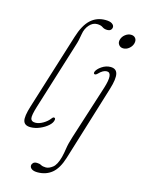

<svg xmlns="http://www.w3.org/2000/svg" viewBox="-140 -798 842 1131"><g transform="rotate(15 280.5 -232.0)"><path d="M358.5 -717Q386 -717 399 -708.2Q412 -699.5 412 -688Q412 -678 405 -670.5Q398 -663 383 -663Q365 -663 352.5 -672Q340 -681 317.5 -681Q291.5 -681 270.8 -657.8Q250 -634.5 244.5 -600Q241 -578.5 237.5 -562.5Q234 -546.5 226.5 -523.5L100.5 -118.5Q83 -62 86.8 -43.8Q90.5 -25.5 115.5 -25.5Q137 -25.5 162 -40Q187 -54.5 202.5 -75.5Q208 -83.5 214 -83.5Q224 -83.5 222.5 -71.5Q220 -53 200 -35Q180 -17 151.2 -4.8Q122.5 7.5 94.5 7.5Q58.5 7.5 50.8 -18.5Q43 -44.5 64.5 -112.5L208.5 -573.5Q231.5 -648.5 268.5 -682.8Q305.5 -717 358.5 -717ZM502.5 -582.5Q484.5 -582.5 474.8 -595.8Q465 -609 470 -627Q475.5 -646.5 492 -659.2Q508.5 -672 526.5 -672Q545.5 -672 554.8 -659.2Q564 -646.5 558.5 -627Q553.5 -609 537.5 -595.8Q521.5 -582.5 502.5 -582.5ZM489.5 -333.5 348 126.5Q327 194.5 291 224Q255 253.5 203.5 253.5Q180 253.5 168.2 245.2Q156.5 237 156.5 225.5Q156.5 216 163.8 208.2Q171 200.5 186.5 200.5Q202.5 200.5 213.5 206.8Q224.5 213 243.5 213Q262.5 213 284.5 196Q306.5 179 320 129Q326.5 103 330.8 73.2Q335 43.5 349.5 -1.5L454.5 -330Q485 -427 445 -427Q422 -427 396.5 -400Q386.5 -390 379.5 -391.5Q371.5 -393 374.5 -405Q381.5 -423.5 406.8 -440.5Q432 -457.5 459.5 -457.5Q495 -457.5 502 -427.2Q509 -397 489.5 -333.5Z"/></g></svg>

Font: Fraunces 9pt S050 Thin
Style: Italic
Weight: 100
Italic angle: -16°
Version: Version 1.000; ttfautohint (v1.8.3)